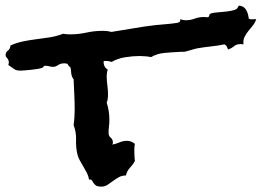

<svg xmlns="http://www.w3.org/2000/svg" viewBox="-70 -697 943 692"><path d="M853.5 -627.9Q849.6 -615.2 840.8 -604.5L824.2 -584Q816.4 -574.2 811 -563Q805.7 -551.8 807.6 -537.1Q805.7 -537.1 802.7 -537.6Q799.8 -538.1 797.9 -538.1Q782.2 -538.1 773.9 -530.8Q765.6 -523.4 752 -518.6Q750 -524.4 747.1 -529.8Q744.1 -535.2 738.3 -537.1Q714.8 -532.2 691.4 -529.8Q668 -527.3 644.5 -523.4Q633.8 -521.5 623 -518.1Q612.3 -514.6 600.6 -511.7Q594.7 -509.8 587.9 -510.3Q581.1 -510.7 574.2 -509.8Q550.8 -508.8 523.4 -506.3Q496.1 -503.9 474.6 -491.2Q464.8 -493.2 454.1 -494.1Q443.4 -495.1 432.6 -495.1Q409.2 -495.1 381.3 -490.7Q353.5 -486.3 332 -473.6Q327.1 -475.6 321.8 -476.6Q316.4 -477.5 309.6 -477.5Q307.6 -477.5 306.6 -477.1Q305.7 -476.6 303.7 -476.6Q302.7 -467.8 306.2 -459.5Q309.6 -451.2 318.4 -446.3Q314.5 -435.5 314.5 -422.9Q314.5 -406.2 316.9 -389.6Q319.3 -373 319.3 -356.4Q319.3 -337.9 314.5 -327.1Q324.2 -297.9 324.2 -264.6Q324.2 -252.9 322.8 -241.7Q321.3 -230.5 321.3 -217.8Q321.3 -207 329.1 -200.7Q336.9 -194.3 336.9 -183.6Q336.9 -179.7 335 -175.8Q348.6 -178.7 361.3 -184.1Q374 -189.5 387.7 -189.5Q395.5 -189.5 402.8 -186.5Q410.2 -183.6 416 -178.7Q415 -173.8 414.6 -168Q414.1 -162.1 414.1 -156.2Q414.1 -145.5 414.6 -136.2Q415 -127 416 -116.2Q408.2 -102.5 397.9 -91.8Q387.7 -81.1 383.8 -64.5Q369.1 -64.5 357.9 -58.1Q346.7 -51.8 336.9 -44.4Q327.1 -37.1 317.4 -30.8Q307.6 -24.4 295.9 -24.4Q281.2 -24.4 275.4 -28.8Q269.5 -33.2 266.6 -38.1Q263.7 -43 261.2 -46.9Q258.8 -50.8 251 -49.8Q249 -62.5 243.2 -73.7Q237.3 -85 231 -95.7Q224.6 -106.4 218.3 -117.7Q211.9 -128.9 209 -140.6Q203.1 -166 204.1 -193.4Q205.1 -220.7 195.3 -246.1Q197.3 -259.8 198.2 -273.9Q199.2 -288.1 199.2 -301.8Q199.2 -329.1 197.8 -356Q196.3 -382.8 195.3 -411.1Q188.5 -419.9 187 -431.2Q185.5 -442.4 184.6 -453.1Q181.6 -456.1 178.2 -459Q174.8 -461.9 173.8 -466.8Q166 -468.8 162.1 -468.8Q148.4 -468.8 139.2 -462.4Q129.9 -456.1 122.1 -456.1Q114.3 -456.1 107.4 -458Q100.6 -460 93.8 -460Q87.9 -460 87.4 -457.5Q86.9 -455.1 83 -453.1Q80.1 -451.2 69.3 -449.2Q58.6 -447.3 45.4 -445.8Q32.2 -444.3 20 -443.4Q7.8 -442.4 3.9 -442.4Q-11.7 -442.4 -20 -448.7Q-28.3 -455.1 -40 -462.9Q-38.1 -468.8 -38.1 -470.7Q-38.1 -480.5 -43.9 -486.8Q-49.8 -493.2 -49.8 -498Q-49.8 -508.8 -41.5 -514.6Q-33.2 -520.5 -32.2 -533.2Q-9.8 -543 13.7 -547.9Q37.1 -552.7 61.5 -555.7Q85.9 -558.6 109.9 -562.5Q133.8 -566.4 157.2 -575.2Q164.1 -574.2 170.4 -573.7Q176.8 -573.2 183.6 -573.2Q212.9 -573.2 241.7 -579.6Q270.5 -585.9 300.8 -585.9Q308.6 -585.9 316.4 -585Q324.2 -584 332 -582Q371.1 -587.9 409.7 -594.7Q448.2 -601.6 489.3 -606.4Q508.8 -608.4 527.8 -609.9Q546.9 -611.3 566.4 -614.3Q573.2 -615.2 576.7 -617.7Q580.1 -620.1 580.1 -627.9Q588.9 -624 599.6 -624Q616.2 -624 631.8 -629.9Q647.5 -635.7 664.1 -635.7Q668 -635.7 670.9 -635.3Q673.8 -634.8 676.8 -634.8Q683.6 -634.8 684.1 -641.1Q684.6 -647.5 693.4 -649.4Q700.2 -651.4 712.9 -652.3Q725.6 -653.3 739.7 -654.8Q753.9 -656.2 766.1 -658.7Q778.3 -661.1 784.2 -666L791 -676.8Q808.6 -675.8 816.9 -661.6Q825.2 -647.5 826.2 -630.9Q830.1 -627 837.4 -627.4Q844.7 -627.9 850.6 -627.9Z"/></svg>

Font: RockSalt
Style: Regular
Weight: 400
Designer: Squid
Foundry: Font Diner, Inc DBA Sideshow
Version: Version 1.000